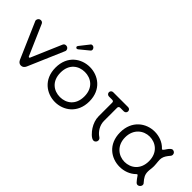

<svg xmlns="http://www.w3.org/2000/svg" viewBox="33 -1480 2227 2227"><g transform="rotate(45 1146.0 -366.5)"><path d="M291 -141C289 -136 286 -134 281 -134C276 -134 273 -136 271 -141L109 -514C102 -529 90 -537 73 -537C35 -537 24 -493 36 -478L226 -40C237 -17 253 0 280 0C307 0 325 -16 336 -40L524 -478C527 -483 529 -489 529 -496C529 -519 511 -537 488 -537C469 -537 457 -529 450 -512Z M581 -268C581 -73 723 20 859 20C995 20 1137 -73 1137 -268C1137 -463 995 -555 859 -555C722 -555 581 -463 581 -268ZM859 -473C959 -473 1055 -410 1055 -268C1055 -125 959 -62 859 -62C759 -62 663 -125 663 -268C663 -410 759 -473 859 -473ZM589 -630C583 -623 581 -615 584 -608C591 -596 602 -591 617 -603L728 -694C740 -703 742 -719 735 -732C726 -752 704 -759 688 -752C685 -751 681 -748 678 -743Z M1221 -504C1221 -485 1237 -469 1256 -469H1309C1326 -469 1334 -461 1334 -444V-223C1334 -170 1353 -118 1381 -74C1404 -38 1454 20 1491 20C1514 20 1531 0 1531 -21C1531 -34 1525 -48 1512 -56C1455 -93 1416 -160 1416 -228V-444C1416 -459 1427 -469 1440 -469H1501C1521 -469 1536 -485 1536 -504C1536 -524 1521 -539 1501 -539H1256C1237 -539 1221 -524 1221 -504Z M2116 -267C2116 -127 2020 -60 1920 -60C1822 -60 1724 -131 1724 -267C1724 -404 1822 -475 1920 -475C2018 -475 2116 -408 2116 -267ZM2192 -196C2196 -227 2198 -244 2198 -267C2197 -317 2186 -364 2194 -395C2202 -430 2220 -454 2250 -490C2256 -497 2259 -505 2259 -515C2259 -538 2241 -556 2218 -556C2198 -556 2180 -534 2165 -513C2143 -478 2129 -461 2119 -476C2066 -532 1993 -557 1920 -557C1781 -557 1642 -459 1642 -267C1642 -72 1781 21 1920 21C1993 21 2066 -5 2119 -58C2126 -65 2133 -68 2144 -49C2156 -32 2171 -9 2188 8C2227 52 2284 -14 2250 -45C2210 -92 2191 -120 2191 -175C2191 -180 2191 -187 2192 -196Z"/></g></svg>

Font: Fabada
Style: Regular
Weight: 400
Designer: deFharo
Foundry: deFharo.com
Version: Version 4.000 2011 initial release